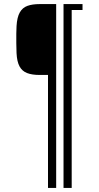

<svg xmlns="http://www.w3.org/2000/svg" viewBox="-20 -820 484 940"><path d="M215 100V-453H174Q136.5 -453 112.2 -462.5Q88 -472 75.5 -495.2Q63 -518.5 61 -560Q60 -584.5 59.8 -609Q59.5 -633.5 59.8 -655Q60 -676.5 61 -692Q63.5 -735.5 76.8 -759Q90 -782.5 114.2 -791.2Q138.5 -800 174 -800H255V100ZM291 100V-800H331V100ZM305 -771V-800H384V-771Z"/></svg>

Font: Big Shoulders Stencil Text Thin
Style: Regular
Weight: 100
Designer: Patric King
Foundry: XO Type Co
Version: Version 2.001